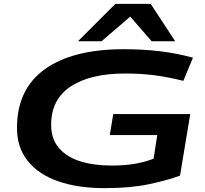

<svg xmlns="http://www.w3.org/2000/svg" viewBox="-20 -965 1062 995"><path d="M522 10Q385 10 283 -25Q181 -60 124.5 -130Q68 -200 68 -302Q68 -503 212.5 -606.5Q357 -710 622 -710Q721 -710 808.5 -699.5Q896 -689 980 -666L930 -546Q854 -565 784 -574.5Q714 -584 628 -584Q448 -584 346.5 -517Q245 -450 245 -318Q245 -246 284.5 -199Q324 -152 394.5 -129.5Q465 -107 559 -107Q628 -107 683 -117Q738 -127 776 -143L795 -265H549L567 -374H966L913 -55Q849 -31 752.5 -10.5Q656 10 522 10ZM384 -751 578 -945H761L888 -751H766L655 -879L506 -751Z"/></svg>

Font: Georama ExtraExtended SemiBold
Style: Italic
Weight: 600
Width: 8
Italic angle: -9°
Designer: Jean-Baptiste Levee
Foundry: Production Type
Version: Version 1.000